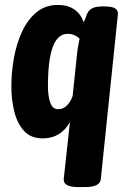

<svg xmlns="http://www.w3.org/2000/svg" viewBox="-20 -551 514 777"><path d="M296 206Q235 206 238 173L263 -57Q226 9 153 9Q105 9 77.5 -21Q50 -51 38 -99Q26 -147 26 -201Q26 -259 36.5 -317Q47 -375 69.5 -423.5Q92 -472 128 -501.5Q164 -531 214 -531Q293 -531 319 -461Q324 -472 327 -480Q330 -488 331 -492Q339 -511 354 -518Q369 -525 396 -525H403Q434 -525 446.5 -516.5Q459 -508 457 -492L388 173Q387 189 371.5 197.5Q356 206 324 206ZM215 -109Q236 -109 251.5 -125Q267 -141 274 -163L291 -325Q293 -348 296.5 -366Q300 -384 302 -394Q295 -402 282.5 -408Q270 -414 253 -414Q174 -414 174 -203Q174 -162 183.5 -135.5Q193 -109 215 -109Z"/></svg>

Font: Asap Condensed
Style: Bold Italic
Weight: 700
Width: 3
Italic angle: -6°
Designer: Pablo Cosgaya
Foundry: Omnibus-Type
Version: Version 3.001; ttfautohint (v1.8.4.7-5d5b)